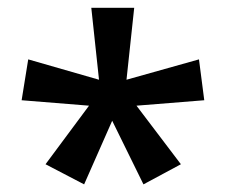

<svg xmlns="http://www.w3.org/2000/svg" viewBox="-20 -780 588 498"><path d="M328.1 -759.8 308.1 -573.2 496.1 -626 509.8 -520 334 -505.9 449.2 -354 352.1 -301.8 271 -466.8 198.2 -301.8 98.1 -354 210.9 -505.9 36.1 -520 53.2 -626 236.8 -573.2 216.8 -759.8Z"/></svg>

Font: f1_57812          
Style: Regular
Weight: 600
Foundry: Ascender Corporation
Version: Version 1.10